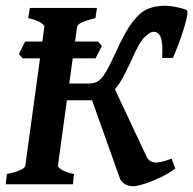

<svg xmlns="http://www.w3.org/2000/svg" viewBox="-21 -643 674 670"><path d="M590.8 -54.7Q565.9 -36.6 536.4 -22.7Q506.8 -8.8 481.7 -1Q456.5 6.8 445.3 6.8Q426.3 6.8 414.1 -1Q401.9 -8.8 397.5 -20L300.3 -293H212.4L181.2 -65.4Q180.7 -59.6 193.6 -51Q206.5 -42.5 237.3 -35.6L233.4 0H-1L2.9 -35.6Q65.4 -48.8 67.4 -65.4L133.8 -549.3Q134.3 -555.2 121.3 -564Q108.4 -572.8 77.6 -579.6L83 -615.2H317.4L312 -579.6Q250.5 -565.4 248 -549.3L220.7 -351.6H288.6Q306.2 -351.6 319.1 -358.4Q332 -365.2 346.9 -389.4Q361.8 -413.6 385.3 -465.3Q417 -535.6 443.8 -569.3Q470.7 -603 497.3 -613Q523.9 -623 555.2 -623Q569.3 -623 592.8 -618.7Q616.2 -614.3 630.4 -607.9Q636.2 -605.5 630.1 -578.4Q624 -551.3 610.8 -513.4Q597.7 -475.6 582.5 -440.9H544.9Q547.9 -493.2 539.8 -512.7Q531.7 -532.2 514.6 -532.2Q503.9 -532.2 485.1 -515.1Q466.3 -498 439.5 -437Q423.3 -400.9 409.2 -374.8Q395 -348.6 379.9 -331.5L489.7 -98.1Q498.5 -78.6 517.6 -76.2Q536.6 -73.7 577.6 -89.4ZM334.5 -482.4 312.5 -439.5H58.1L44.9 -454.1Q47.9 -461.4 55.2 -475.8Q62.5 -490.2 66.9 -498H321.3Z"/></svg>

Font: Gentium Plus
Style: Bold Italic
Weight: 700
Italic angle: -8°
Designer: Victor Gaultney, Annie Olsen, Iska Routamaa, Becca Hirsbrunner
Foundry: SIL International
Version: Version 6.101